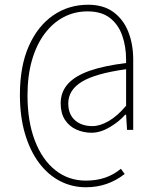

<svg xmlns="http://www.w3.org/2000/svg" viewBox="-20 -648 640 810"><path d="M342 142Q284 142 233.5 116Q183 90 145 39.5Q107 -11 85.5 -83.5Q64 -156 64 -248Q64 -369 101.5 -453.5Q139 -538 204 -583Q269 -628 352 -628Q416 -628 458 -597.5Q500 -567 521 -514.5Q542 -462 542 -396V-100H516L512 -164H508Q484 -136 444 -112Q404 -88 366 -88Q332 -88 302 -101.5Q272 -115 254 -142.5Q236 -170 236 -212Q236 -260 266.5 -294Q297 -328 358.5 -349.5Q420 -371 512 -382V-395Q512 -452 495.5 -498.5Q479 -545 443.5 -572.5Q408 -600 349 -600Q295 -600 249 -576Q203 -552 168.5 -506Q134 -460 115 -394.5Q96 -329 96 -246Q96 -136 127 -55Q158 26 213.5 70Q269 114 342 114Q387 114 423.5 101.5Q460 89 490 64L506 86Q470 114 429.5 128Q389 142 342 142ZM370 -116Q402 -116 439 -137.5Q476 -159 512 -202V-356Q382 -338 325 -303Q268 -268 268 -212Q268 -166 296 -141Q324 -116 370 -116Z"/></svg>

Font: Source Code Pro ExtraLight
Style: Regular
Weight: 200
Monospace: yes
Designer: Paul D. Hunt, Teo Tuominen
Foundry: Adobe
Version: Version 1.026;hotconv 1.1.0;makeotfexe 2.6.0